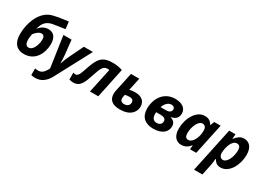

<svg xmlns="http://www.w3.org/2000/svg" viewBox="-9 -1731 4042 2937"><g transform="rotate(30 2012.0 -262.5)"><path d="M255 10C451 10 540 -163 540 -329C540 -441 491 -509 395 -509C322 -509 266 -468 233 -425L230 -426C262 -546 317 -589 409 -607C463 -617 558 -629 619 -639L604 -765C508 -753 362 -735 292 -704C132 -632 53 -419 53 -225C53 -64 132 10 255 10ZM269 -111C221 -111 202 -153 202 -220C202 -249 209 -287 214 -315C238 -348 288 -399 336 -399C375 -399 392 -371 392 -324C392 -291 387 -258 376 -225C355 -159 316 -111 269 -111Z M588 240C685 240 765 189 824 78L1156 -546H996L869 -283C842 -228 829 -183 816 -150H812C812 -189 811 -248 806 -293L779 -546H635L715 0L702 24C671 80 634 120 573 120C550 120 533 117 516 114V231C532 236 553 240 588 240Z M1128 10C1253 10 1287 -100 1332 -233C1376 -367 1400 -436 1480 -436C1491 -436 1502 -435 1511 -432L1419 0H1566L1677 -528C1638 -541 1575 -556 1508 -556C1310 -556 1264 -470 1200 -286C1168 -194 1148 -115 1096 -115C1081 -115 1068 -118 1055 -123V-2C1076 6 1100 10 1128 10Z M1945 10C2010 10 2061 0 2099 -19C2175 -58 2206 -123 2206 -187C2206 -271 2148 -335 2033 -335C1989 -335 1955 -331 1927 -324L1975 -546H1828L1762 -238C1754 -202 1750 -173 1750 -150C1750 -59 1802 10 1945 10ZM1966 -93C1915 -93 1896 -122 1896 -155C1896 -174 1899 -188 1907 -223C1936 -229 1962 -232 1985 -232C2038 -232 2058 -208 2058 -172C2058 -129 2027 -93 1966 -93Z M2539 10C2702 10 2775 -73 2775 -165C2775 -229 2735 -261 2688 -274V-278C2756 -294 2806 -328 2806 -409C2806 -504 2726 -556 2609 -556C2410 -556 2306 -392 2306 -211C2306 -70 2390 10 2539 10ZM2474 -333C2499 -404 2546 -450 2603 -450C2636 -450 2661 -432 2661 -401C2661 -356 2628 -333 2572 -333ZM2541 -93C2492 -93 2453 -122 2453 -201C2453 -210 2453 -221 2454 -232H2525C2598 -232 2627 -211 2627 -168C2627 -124 2596 -93 2541 -93Z M3033 10C3102 10 3150 -23 3189 -71H3193L3186 0H3296L3412 -546H3299L3271 -476H3267C3243 -524 3201 -556 3132 -556C2978 -556 2879 -365 2879 -188C2879 -44 2954 10 3033 10ZM3091 -109C3049 -109 3028 -138 3028 -195C3028 -310 3085 -437 3157 -437C3200 -437 3225 -404 3225 -357C3225 -326 3223 -299 3218 -275C3202 -190 3151 -109 3091 -109Z M3543 240 3578 74C3589 23 3595 -17 3599 -70H3603C3630 -25 3660 10 3727 10C3881 10 3980 -180 3980 -357C3980 -503 3904 -556 3826 -556C3791 -556 3760 -546 3735 -527C3710 -508 3688 -486 3671 -463H3667L3675 -546H3563L3396 240ZM3702 -109C3661 -109 3634 -143 3634 -195C3634 -275 3672 -437 3767 -437C3810 -437 3831 -408 3831 -351C3831 -236 3774 -109 3702 -109Z"/></g></svg>

Font: BC Sans
Style: Bold Italic
Weight: 700
Italic angle: -12°
Designer: Monotype Design Team
Province of B.C.
Foundry: Monotype Imaging Inc.
Version: Version 2.000;GOOG;noto-source:20170915:90ef993387c0